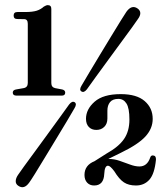

<svg xmlns="http://www.w3.org/2000/svg" viewBox="-20 -736 666 767"><path d="M49 -660Q34.5 -660 34.5 -674Q34.5 -688 50 -688H81.5Q110 -688 126.5 -693.2Q143 -698.5 155 -709.5Q164.5 -715.5 171 -715.5Q185 -715.5 185 -700.5V-404.5Q185 -387.5 200 -384L229 -378.5Q240.5 -375.5 240.5 -366Q240.5 -354 226.5 -354H46Q31 -354 31 -366Q31 -376 43.5 -378.5L74.5 -384Q91 -387 91 -404.5V-641Q91 -659.5 76.5 -659.5ZM327 -379Q315 -364 305 -371Q295.5 -377 305.5 -393.5Q317 -413.5 336.8 -446.5Q356.5 -479.5 379.8 -518Q403 -556.5 425 -592.5Q447 -628.5 463.2 -654.8Q479.5 -681 485 -689Q506 -718 529 -702.5Q551.5 -687 530 -658.5Q524.5 -650 506.5 -625.2Q488.5 -600.5 463.5 -566.5Q438.5 -532.5 412 -496.2Q385.5 -460 362.8 -428.8Q340 -397.5 327 -379ZM256 -318.5Q268 -334 278.5 -327.5Q288 -320.5 277.5 -303.5Q266.5 -284.5 246.8 -251.2Q227 -218 203.5 -179.5Q180 -141 158 -104.5Q136 -68 119.5 -41.5Q103 -15 97 -7Q76.5 22 53.5 6.5Q42.5 -0.5 42.8 -12.5Q43 -24.5 52.5 -38Q58 -46.5 76.2 -71.5Q94.5 -96.5 119.8 -131Q145 -165.5 171.5 -201.8Q198 -238 220.5 -269.2Q243 -300.5 256 -318.5ZM317.5 -37Q317.5 -76 357.5 -92L405.5 -122.5Q454 -149.5 475.5 -180.8Q497 -212 497 -258.5Q497 -304 485.2 -322.5Q473.5 -341 453 -341Q430 -341 419.5 -328Q409 -315 409 -294V-262.5Q409 -241.5 396.5 -229.2Q384 -217 365 -217Q346 -217 334.8 -228.8Q323.5 -240.5 323.5 -261.5Q323.5 -299.5 358 -329.8Q392.5 -360 462.5 -360Q526 -360 558 -332.2Q590 -304.5 590 -261Q590 -222.5 561 -190.8Q532 -159 461.5 -125L412.5 -101H415Q436.5 -101 458 -93.5Q479.5 -86 499.8 -78.5Q520 -71 537 -71Q568 -71 580 -106.5Q583 -116 591.5 -115Q604 -114 603 -98Q597.5 -41.5 576.8 -18.2Q556 5 523 5Q494 5 475 -7.5Q456 -20 436.5 -52Q420 -74 411.5 -74Q398 -74 396.5 -41.5Q394.5 5 356 5Q338.5 5 328 -6.5Q317.5 -18 317.5 -37Z"/></svg>

Font: Fraunces 144pt Soft SemiBold
Style: Regular
Weight: 600
Version: Version 1.000;[b76b70a41]